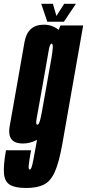

<svg xmlns="http://www.w3.org/2000/svg" viewBox="-76 -730 445 980"><path d="M58.5 229.5Q1 229.5 -25.8 213Q-52.5 196.5 -55.8 154.8Q-59 113 -45.5 37H82.5Q72.5 93.5 70.5 114.5Q68.5 135.5 76 135.5Q80.5 135.5 84.5 125.5Q88.5 115.5 94 87.5Q99.5 59.5 109 6L113 -16Q77 2.5 41 2.5Q2 2.5 -15 -16.5Q-35 -38.5 -26.5 -86Q-11 -174.5 11.5 -301Q33.5 -428 49.2 -516Q65 -604 148 -604Q190.5 -604 223.5 -577.5L232.5 -600H348.5L242 5.5Q225.5 98 204.2 146.2Q183 194.5 148.5 212Q114 229.5 58.5 229.5ZM187.5 -438.5Q192 -466.5 193 -482.5Q195 -504 189 -506.5Q188 -507 187.5 -507Q178.5 -507 173.2 -475.8Q168 -444.5 142.5 -301Q117 -156 111 -125Q106 -97 112.5 -94Q113.5 -93.5 114.5 -93.5Q122.5 -93.5 129 -118Q133 -133 138 -160ZM165.5 -619 134.5 -710.5H194L212 -648.5L251.5 -710.5H311.5L250 -619Z"/></svg>

Font: Anybody UltraCondensed Regular
Style: Bold Italic
Weight: 700
Width: 1
Italic angle: -10°
Designer: Tyler Finck
Foundry: Etcetera Type Company
Version: Version 1.010; ttfautohint (v1.8.3) -l 8 -r 50 -G 200 -x 14 